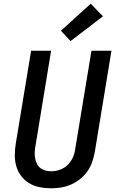

<svg xmlns="http://www.w3.org/2000/svg" viewBox="-20 -1009 640 1037"><path d="M256 8Q224 8 194 2Q164 -4 138.5 -19Q113 -34 95 -57.5Q77 -81 68.5 -109.5Q60 -138 60 -169.5Q60 -201 65 -232L148 -735H256L171 -217Q168 -201 167.5 -185Q167 -169 170 -153.5Q173 -138 179.5 -124.5Q186 -111 198 -101.5Q210 -92 225 -88Q240 -84 257 -84Q280 -84 303 -92Q326 -100 344.5 -117.5Q363 -135 373 -157.5Q383 -180 386 -203L474 -735H582L492 -188Q487 -161 478 -134.5Q469 -108 452.5 -84.5Q436 -61 413 -42.5Q390 -24 364 -12.5Q338 -1 310.5 3.5Q283 8 256 8ZM361 -787 309 -843 470 -989 536 -921Z"/></svg>

Font: Iosevka SmBd Ex Obl
Style: Regular
Weight: 600
Width: 7
Italic angle: -9°
Monospace: yes
Designer: Belleve Invis
Foundry: Belleve Invis
Version: Version 32.5.0; ttfautohint (v1.8.4)